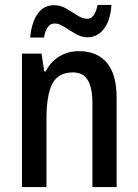

<svg xmlns="http://www.w3.org/2000/svg" viewBox="-20 -757 559 777"><path d="M299 -550Q373 -550 412.5 -503Q452 -456 452 -360V0H354V-340Q354 -401 335.5 -432.5Q317 -464 275 -464Q216 -464 192 -418.5Q168 -373 168 -274V0H69V-540H148L159 -468H165Q186 -509 221.5 -529.5Q257 -550 299 -550ZM102 -605Q105 -640 116 -670Q127 -700 147.5 -718Q168 -736 199 -736Q225 -736 248 -722.5Q271 -709 292.5 -695Q314 -681 334 -681Q350 -681 360 -696.5Q370 -712 375 -737H431Q427 -674 400.5 -640Q374 -606 334 -606Q310 -606 286 -620Q262 -634 240.5 -648Q219 -662 201 -662Q168 -662 158 -605Z"/></svg>

Font: Noto Sans Telugu Condensed Medium
Style: Regular
Weight: 500
Width: 3
Designer: Jelle Bosma - Monotype Design Team
Foundry: Monotype Imaging Inc.
Version: Version 2.005; ttfautohint (v1.8.4.7-5d5b)